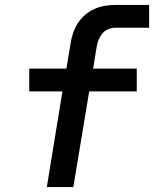

<svg xmlns="http://www.w3.org/2000/svg" viewBox="-20 -755 640 775"><path d="M169 0 232 -386H98V-478H248L265 -580Q268 -601 275 -621.5Q282 -642 294 -661Q306 -680 323.5 -695Q341 -710 361.5 -719Q382 -728 403 -731.5Q424 -735 445 -735H582V-643H445Q431 -643 416.5 -637Q402 -631 392.5 -619Q383 -607 377.5 -593Q372 -579 370 -565L356 -478H532V-386H340L276 0Z"/></svg>

Font: Iosevka SS04 Semibold Extended
Style: Italic
Weight: 600
Width: 7
Italic angle: -9°
Monospace: yes
Designer: Belleve Invis
Foundry: Belleve Invis
Version: Version 19.0.0; ttfautohint (v1.8.4)